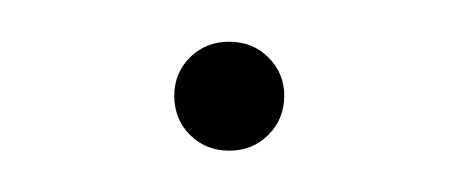

<svg xmlns="http://www.w3.org/2000/svg" viewBox="-20 -60 220 92"><path d="M116.2 -14.2Q116.2 -2.9 108.6 4.6Q101.1 12.2 89.8 12.2Q78.6 12.2 71 4.6Q63.5 -2.9 63.5 -14.2Q63.5 -24.9 71 -32.5Q78.6 -40 89.8 -40Q101.1 -40 108.6 -32.5Q116.2 -24.9 116.2 -14.2Z"/></svg>

Font: Sacramento
Style: Regular
Weight: 400
Designer: Astigmatic (AOETI)
Foundry: Astigmatic (AOETI)
Version: Version 1.000